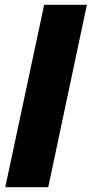

<svg xmlns="http://www.w3.org/2000/svg" viewBox="-20 -780 382 800"><path d="M2 0H181L342 -760H164Z"/></svg>

Font: Noto Sans SemiCondensed Black
Style: Italic
Weight: 900
Width: 4
Italic angle: -12°
Designer: Monotype Design Team
Foundry: Monotype Imaging Inc.
Version: Version 2.013